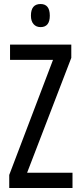

<svg xmlns="http://www.w3.org/2000/svg" viewBox="-20 -936 401 956"><path d="M341 0H26V-65L244 -638H30V-714H335V-648L115 -76H341ZM182 -916Q228 -916 228 -858Q228 -801 182 -801Q160 -801 147 -816Q134 -831 134 -858Q134 -916 182 -916Z"/></svg>

Font: Noto Sans ExtraCondensed
Style: Regular
Weight: 400
Width: 2
Designer: Monotype Design Team
Foundry: Monotype Imaging Inc.
Version: Version 2.013; ttfautohint (v1.8.4.7-5d5b)